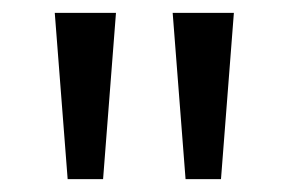

<svg xmlns="http://www.w3.org/2000/svg" viewBox="-20 -734 448 298"><path d="M160 -714H65L85 -456H140ZM343 -714H248L268 -456H323Z"/></svg>

Font: Noto Sans Syriac Western
Style: Regular
Weight: 400
Designer: Patrick Giasson and the Monotype Design Team
Foundry: Monotype Imaging Inc.
Version: Version 3.000